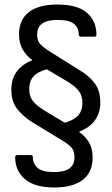

<svg xmlns="http://www.w3.org/2000/svg" viewBox="-20 -710 493 848"><path d="M219 118Q133 118 90 81Q47 44 47 -16Q47 -25 56 -25H116Q125 -25 125 -16Q125 13 146 31.5Q167 50 219 50Q309 50 309 -15Q309 -44 295 -59Q281 -74 254 -90L120 -172Q83 -195 56.5 -228Q30 -261 30 -314Q30 -407 123 -444Q94 -466 79 -493.5Q64 -521 64 -558Q64 -623 107.5 -656.5Q151 -690 234 -690Q322 -690 364 -653.5Q406 -617 406 -556Q406 -548 397 -548H337Q328 -548 328 -557Q328 -586 307.5 -604Q287 -622 234 -622Q144 -622 144 -558Q144 -530 158 -515Q172 -500 199 -483L333 -399Q371 -377 397 -344Q423 -311 423 -258Q423 -165 329 -128Q358 -107 373.5 -80.5Q389 -54 389 -14Q389 51 345.5 84.5Q302 118 219 118ZM189 -214 266 -168Q306 -179 325 -200Q344 -221 344 -256Q344 -289 325.5 -311.5Q307 -334 264 -358L187 -404Q146 -393 127.5 -372Q109 -351 109 -316Q109 -283 127.5 -261Q146 -239 189 -214Z"/></svg>

Font: Sofia Sans Semi Condensed
Style: Regular
Weight: 400
Designer: Botio Nikoltchev, Ani Petrova
Foundry: lettersoup
Version: Version 4.100; ttfautohint (v1.8.4.7-5d5b)